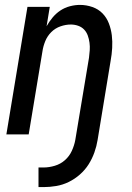

<svg xmlns="http://www.w3.org/2000/svg" viewBox="-20 -548 540 783"><path d="M137 215V135H158Q180 135 203.5 128Q227 121 245 105Q263 89 273 67Q283 45 287 23L343 -313Q345 -328 346 -343.5Q347 -359 345 -374Q343 -389 338 -403Q333 -417 323 -427.5Q313 -438 298.5 -443Q284 -448 269 -448Q248 -448 226.5 -440.5Q205 -433 189 -417Q173 -401 164.5 -380Q156 -359 153 -338L97 0H6L92 -520H183L170 -441Q180 -459 194 -476Q208 -493 226 -505Q244 -517 265 -522.5Q286 -528 306 -528Q332 -528 356.5 -519.5Q381 -511 398 -493.5Q415 -476 424 -452.5Q433 -429 436 -404Q439 -379 437.5 -352.5Q436 -326 431 -299L378 23Q374 48 365 73.5Q356 99 341.5 122Q327 145 306 163.5Q285 182 260.5 194Q236 206 209.5 210.5Q183 215 158 215Z"/></svg>

Font: Iosevka Term Curly Md Obl
Style: Regular
Weight: 500
Italic angle: -9°
Designer: Belleve Invis
Foundry: Belleve Invis
Version: Version 32.3.0